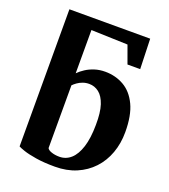

<svg xmlns="http://www.w3.org/2000/svg" viewBox="-149 -926 916 1043"><g transform="rotate(20 309.0 -405.0)"><path d="M289.5 11Q226 11 179.8 3.5Q133.5 -4 106.5 -13.2Q79.5 -22.5 72.5 -27L72 -819.5H539L544.5 -645.5H471L434 -747.5L223 -754.5V-504.5Q238.5 -520.5 260.8 -535Q283 -549.5 311 -558.5Q339 -567.5 371.5 -567.5Q431 -567.5 479.8 -539.8Q528.5 -512 557 -452.2Q585.5 -392.5 585.5 -295.5Q585.5 -230.5 565.2 -174.5Q545 -118.5 506.2 -77Q467.5 -35.5 412.8 -12.2Q358 11 289.5 11ZM294 -48Q332 -48 360.5 -73.5Q389 -99 405.2 -150Q421.5 -201 422 -278.5Q423 -350 408.8 -393Q394.5 -436 369.2 -455.8Q344 -475.5 312.5 -475.5Q292.5 -475.5 275.5 -469.2Q258.5 -463 245.2 -453.5Q232 -444 223.5 -435V-72.5Q228.5 -61.5 248.8 -54.8Q269 -48 294 -48Z"/></g></svg>

Font: Merriweather 24pt ExtraBold
Style: Regular
Weight: 800
Version: Version 2.100